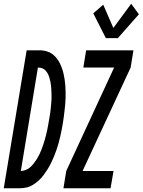

<svg xmlns="http://www.w3.org/2000/svg" viewBox="-61 -1003 760 1023"><path d="M503 -800 436 -932 489 -978 543 -854 638 -983 679 -927 567 -800ZM277 0 292 -92 547 -643H383L398 -735H650L635 -643L379 -92H544L528 0ZM-41 0 81 -735H157Q173 -734 188.5 -729.5Q204 -725 216.5 -716Q229 -707 239 -695Q249 -683 256 -669.5Q263 -656 268.5 -641Q274 -626 277.5 -610.5Q281 -595 283.5 -579Q286 -563 287 -546.5Q288 -530 288.5 -513.5Q289 -497 288.5 -480.5Q288 -464 286.5 -447.5Q285 -431 283 -414.5Q281 -398 279 -381Q277 -364 274 -347Q271 -329 267.5 -311Q264 -293 260 -275.5Q256 -258 251 -240Q246 -222 240 -204.5Q234 -187 227 -170Q220 -153 211.5 -135.5Q203 -118 193 -102Q183 -86 171.5 -70.5Q160 -55 146 -42Q132 -29 115 -18.5Q98 -8 80 -4Q62 0 44 0ZM50 -92Q63 -92 76.5 -97.5Q90 -103 100 -112Q110 -121 119 -132.5Q128 -144 135.5 -156Q143 -168 149 -180.5Q155 -193 160 -206Q165 -219 169.5 -232Q174 -245 177.5 -258Q181 -271 184.5 -284Q188 -297 190.5 -310Q193 -323 195.5 -336Q198 -349 200 -362Q202 -374 204 -385.5Q206 -397 207.5 -408.5Q209 -420 210 -431.5Q211 -443 212 -454.5Q213 -466 213.5 -477.5Q214 -489 213.5 -500.5Q213 -512 212.5 -523.5Q212 -535 211 -546Q210 -557 207.5 -568Q205 -579 202 -589.5Q199 -600 194 -609.5Q189 -619 182 -627Q175 -635 164.5 -639Q154 -643 143 -643H141Z"/></svg>

Font: Iosevka SS04 SmBd Ex Obl
Style: Regular
Weight: 600
Width: 7
Italic angle: -9°
Monospace: yes
Designer: Belleve Invis
Foundry: Belleve Invis
Version: Version 19.0.0; ttfautohint (v1.8.4)